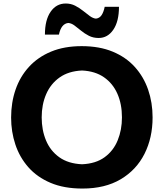

<svg xmlns="http://www.w3.org/2000/svg" viewBox="-20 -1070 940 1104"><path d="M454.1 14.2Q348.1 14.2 270.8 -18.6Q193.4 -51.3 143.1 -108.4Q92.8 -165.5 68.4 -239Q43.9 -312.5 43.9 -394Q43.9 -480.5 69.6 -554.9Q95.2 -629.4 146.5 -685.5Q197.8 -741.7 273.7 -773.2Q349.6 -804.7 449.7 -804.7Q551.8 -804.7 628.2 -772.9Q704.6 -741.2 755.4 -684.8Q806.2 -628.4 831.8 -554.2Q857.4 -480 857.4 -395Q857.4 -277.8 810.8 -185.3Q764.2 -92.8 674.1 -39.3Q584 14.2 454.1 14.2ZM451.7 -125.5Q530.8 -128.9 581.5 -166Q632.3 -203.1 656.7 -263.2Q681.2 -323.2 681.2 -395Q681.2 -471.7 655 -531Q628.9 -590.3 577.9 -625.7Q526.9 -661.1 451.7 -664.6Q374 -661.1 322.5 -624.5Q271 -587.9 245.4 -528.3Q219.7 -468.8 219.7 -395Q219.7 -322.3 244.6 -262.5Q269.5 -202.6 321 -165.8Q372.6 -128.9 451.7 -125.5ZM547.4 -851.6Q515.6 -851.6 491 -864.3Q466.3 -877 446.3 -893.6Q426.3 -910.2 408.4 -923.3Q390.6 -936.5 372.6 -938Q332 -933.6 318.8 -871.1H238.3Q238.3 -955.1 271 -1002.4Q303.7 -1049.8 357.9 -1049.8Q387.7 -1049.8 412.4 -1037.1Q437 -1024.4 457.8 -1007.6Q478.5 -990.7 496.8 -977.5Q515.1 -964.4 531.7 -962.9Q552.2 -965.3 564 -982.7Q575.7 -1000 582 -1030.8H664.1Q664.1 -946.8 631.6 -899.2Q599.1 -851.6 547.4 -851.6Z"/></svg>

Font: Pinar-DS2-FD Bold
Style: Regular
Weight: 700
Designer: Amin Abedi
Version: Version 3.000